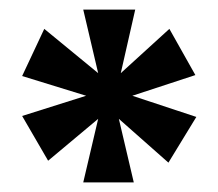

<svg xmlns="http://www.w3.org/2000/svg" viewBox="-20 -753 454 399"><path d="M184 -506 80 -419 26 -512 159 -554 26 -595 72 -693 184 -601 153 -733H261L231 -601L332 -693L386 -597L255 -554L388 -510L330 -415L227 -506L258 -374H153Z"/></svg>

Font: Maitree SemiBold
Style: Regular
Weight: 600
Designer: CadsonDemak Team
Foundry: CadsonDemak
Version: Version 1.001